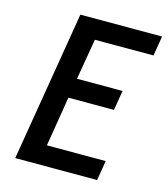

<svg xmlns="http://www.w3.org/2000/svg" viewBox="-110 -822 796 908"><g transform="rotate(15 288.0 -367.5)"><path d="M49 0H450L466 -97H178L218 -341H441L457 -438H234L268 -638H555L571 -735H171Z"/></g></svg>

Font: Iosevka Sparkle Semibold
Style: Italic
Weight: 600
Italic angle: -9°
Designer: Belleve Invis
Foundry: Belleve Invis
Version: Version 4.5.0; ttfautohint (v1.8.3)